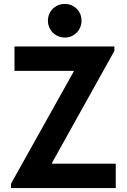

<svg xmlns="http://www.w3.org/2000/svg" viewBox="-20 -956 645 976"><path d="M36.1 -22.5 355.5 -593.8V-595.7H53.7V-719.7H561.5V-697.3L243.2 -126V-124H568.4V0H36.1ZM223.6 -851.1Q223.6 -874.5 234.9 -894Q246.1 -913.6 265.9 -924.8Q285.6 -936 309.6 -936Q333 -936 352.5 -924.8Q372.1 -913.6 383.3 -894Q394.5 -874.5 394.5 -851.1Q394.5 -827.6 383.3 -807.9Q372.1 -788.1 352.5 -776.6Q333 -765.1 309.6 -765.1Q285.6 -765.1 265.9 -776.6Q246.1 -788.1 234.9 -807.9Q223.6 -827.6 223.6 -851.1Z"/></svg>

Font: Reddit Sans Vanilla
Style: Bold
Weight: 700
Designer: Stephen Hutchings
Foundry: Reddit
Version: Version 1.013